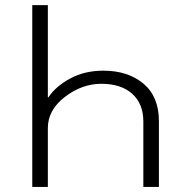

<svg xmlns="http://www.w3.org/2000/svg" viewBox="-20 -738 720 758"><path d="M107.4 0V-717.8H168.9V-353.5H170.9Q200.2 -397.5 257.3 -428.2Q314.5 -459 387.7 -459Q485.4 -459 546.4 -407.7Q607.4 -356.4 607.4 -259.8V0H545.9V-258.8Q545.9 -328.1 502 -367.7Q458 -407.2 379.9 -407.2Q303.7 -407.2 236.3 -355.5Q168.9 -303.7 168.9 -232.4V0Z"/></svg>

Font: Gothic A1 Light
Style: Regular
Weight: 300
Version: Version 2.50